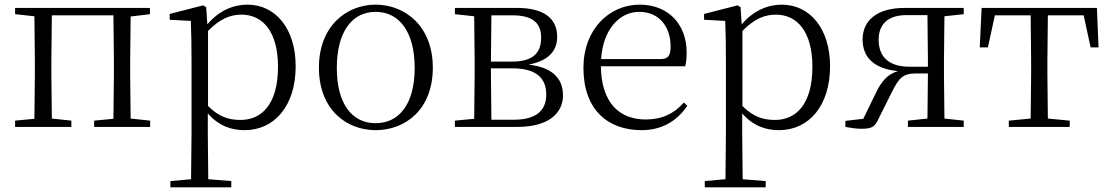

<svg xmlns="http://www.w3.org/2000/svg" viewBox="-20 -546 4780 826"><path d="M45 -485 128 -476 130 -285V-227L128 -35L45 -27V0H287V-27L203 -36L201 -227V-285L203 -480H468L470 -285V-227L468 -35L385 -27V0H626V-27L542 -36L540 -227V-285L542 -475L625 -485V-512H45Z M1032 14C1161 14 1252 -91 1252 -261C1252 -422 1166 -526 1044 -526C985 -526 922 -501 872 -441L867 -515L854 -523L710 -486V-461L801 -456C803 -406 804 -351 804 -282V30L802 225L713 233V260H975V233L876 225L874 30V-58C922 -3 978 14 1032 14ZM875 -413C928 -467 973 -483 1019 -483C1111 -483 1176 -409 1176 -259C1176 -94 1103 -30 1015 -30C963 -30 921 -44 875 -90Z M1596 14C1723 14 1842 -74 1842 -255C1842 -435 1721 -526 1596 -526C1472 -526 1352 -435 1352 -255C1352 -75 1470 14 1596 14ZM1596 -16C1493 -16 1429 -101 1429 -254C1429 -407 1493 -495 1596 -495C1699 -495 1764 -407 1764 -254C1764 -101 1699 -16 1596 -16Z M2019 0H2205C2349 0 2402 -66 2402 -135C2402 -207 2359 -256 2254 -268C2349 -286 2377 -335 2377 -388C2377 -463 2325 -512 2203 -512H1937V-485L2020 -476L2022 -285V-227L2020 -35L1937 -27V0ZM2094 -480H2185C2273 -480 2308 -446 2308 -384C2308 -314 2268 -281 2182 -281H2092ZM2092 -252H2184C2291 -252 2330 -207 2330 -139C2330 -70 2286 -31 2191 -31H2094L2092 -227Z M2740 14C2828 14 2893 -26 2937 -91L2922 -105C2880 -57 2828 -32 2758 -32C2646 -32 2567 -102 2565 -261H2928C2932 -277 2934 -297 2934 -321C2934 -438 2858 -526 2732 -526C2601 -526 2490 -420 2490 -254C2490 -74 2595 14 2740 14ZM2566 -292C2574 -418 2644 -495 2730 -495C2816 -495 2865 -431 2865 -346C2865 -309 2856 -292 2823 -292Z M3331 14C3460 14 3551 -91 3551 -261C3551 -422 3465 -526 3343 -526C3284 -526 3221 -501 3171 -441L3166 -515L3153 -523L3009 -486V-461L3100 -456C3102 -406 3103 -351 3103 -282V30L3101 225L3012 233V260H3274V233L3175 225L3173 30V-58C3221 -3 3277 14 3331 14ZM3174 -413C3227 -467 3272 -483 3318 -483C3410 -483 3475 -409 3475 -259C3475 -94 3402 -30 3314 -30C3262 -30 3220 -44 3174 -90Z M3886 0H4126V-27L4043 -36L4041 -227V-285L4043 -476L4126 -485V-512H3873C3750 -512 3691 -456 3691 -376C3691 -306 3732 -251 3843 -240C3799 -227 3772 -197 3747 -144L3694 -35L3617 -26V0C3639 4 3662 8 3686 8C3734 8 3745 -2 3762 -40L3818 -152C3847 -210 3865 -230 3919 -230H3972L3970 -36L3886 -27ZM3972 -259H3892C3806 -259 3760 -300 3760 -375C3760 -440 3798 -481 3880 -481H3970L3972 -285Z M4413 0H4582V-27L4488 -36L4486 -227V-285L4488 -480H4642L4672 -342H4706L4699 -512H4203L4195 -342H4230L4260 -480H4414L4416 -285V-227L4414 -36L4320 -27V0Z"/></svg>

Font: Source Han Serif CN Light
Style: Regular
Weight: 300
Designer: Ryoko NISHIZUKA 西塚涼子 (kana & ideographs); Frank Grießhammer (Latin, Greek & Cyrillic); Wenlong ZHANG 张文龙 (bopomofo); San
Foundry: Adobe
Version: Version 2.003;hotconv 1.1.1;makeotfexe 2.6.0